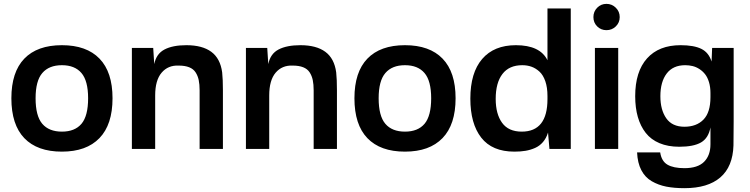

<svg xmlns="http://www.w3.org/2000/svg" viewBox="-20 -774 3896 998"><path d="M165 -263.2Q165 -171.4 199.7 -130.6Q234.4 -89.8 301.8 -89.8Q369.1 -89.8 403.6 -130.6Q438 -171.4 438 -263.2Q438 -354 403.3 -394.5Q368.7 -435.1 301.8 -435.1Q234.9 -435.1 200 -394.5Q165 -354 165 -263.2ZM39.1 -263.2Q39.1 -399.4 106.4 -469.2Q173.8 -539.1 301.8 -539.1Q429.7 -539.1 497.3 -469.2Q564.9 -399.4 564.9 -263.2Q564.9 -126.5 497.1 -56.2Q429.2 14.2 301.8 14.2Q173.8 14.2 106.4 -55.9Q39.1 -126 39.1 -263.2Z M948.7 -539.1Q1031.7 -539.1 1078.4 -504.6Q1125 -470.2 1134.8 -397.9Q1138.7 -362.3 1138.7 -304.2V0H1017.6V-304.2Q1017.6 -335.4 1012.9 -357.7Q1008.3 -379.9 996.8 -397.7Q985.4 -415.5 963.4 -424.3Q941.4 -433.1 908.7 -433.1Q853.5 -435.5 820.1 -396.2Q786.6 -356.9 786.6 -277.8V0H665.5V-524.9H776.4L781.7 -440.9Q792.5 -494.6 835.2 -516.8Q877.9 -539.1 948.7 -539.1Z M1541.5 -539.1Q1624.5 -539.1 1671.1 -504.6Q1717.8 -470.2 1727.5 -397.9Q1731.4 -362.3 1731.4 -304.2V0H1610.4V-304.2Q1610.4 -335.4 1605.7 -357.7Q1601.1 -379.9 1589.6 -397.7Q1578.1 -415.5 1556.2 -424.3Q1534.2 -433.1 1501.5 -433.1Q1446.3 -435.5 1412.8 -396.2Q1379.4 -356.9 1379.4 -277.8V0H1258.3V-524.9H1369.1L1374.5 -440.9Q1385.3 -494.6 1428 -516.8Q1470.7 -539.1 1541.5 -539.1Z M1948.2 -263.2Q1948.2 -171.4 1982.9 -130.6Q2017.6 -89.8 2085 -89.8Q2152.3 -89.8 2186.8 -130.6Q2221.2 -171.4 2221.2 -263.2Q2221.2 -354 2186.5 -394.5Q2151.9 -435.1 2085 -435.1Q2018.1 -435.1 1983.2 -394.5Q1948.2 -354 1948.2 -263.2ZM1822.3 -263.2Q1822.3 -399.4 1889.6 -469.2Q1957 -539.1 2085 -539.1Q2212.9 -539.1 2280.5 -469.2Q2348.1 -399.4 2348.1 -263.2Q2348.1 -126.5 2280.3 -56.2Q2212.4 14.2 2085 14.2Q1957 14.2 1889.6 -55.9Q1822.3 -126 1822.3 -263.2Z M2946.8 -730V0H2835.9L2828.6 -85Q2819.8 -56.2 2802.5 -35.9Q2785.2 -15.6 2761.5 -5.1Q2737.8 5.4 2711.9 9.8Q2686 14.2 2653.8 14.2Q2538.1 14.2 2481.4 -58.6Q2424.8 -131.3 2424.8 -261.2Q2424.8 -396 2486.3 -467.5Q2547.9 -539.1 2661.6 -539.1Q2787.1 -539.1 2825.7 -460.9V-730ZM2556.6 -259.8Q2556.6 -181.6 2589.8 -135.7Q2623 -89.8 2691.9 -89.8Q2825.7 -89.8 2825.7 -258.8V-274.9Q2825.7 -319.3 2814.5 -351.8Q2803.2 -384.3 2783.9 -401.9Q2764.6 -419.4 2742.7 -427.2Q2720.7 -435.1 2694.8 -435.1Q2626.5 -435.1 2591.6 -389.4Q2556.6 -343.8 2556.6 -259.8Z M3193.4 -524.9V0H3072.3V-524.9ZM3201.2 -685.1Q3201.2 -656.7 3181.2 -637Q3161.1 -617.2 3132.3 -617.2Q3104 -617.2 3084.2 -636.7Q3064.5 -656.2 3064.5 -685.1Q3064.5 -713.9 3084.2 -733.9Q3104 -753.9 3132.3 -753.9Q3160.6 -753.9 3180.9 -733.9Q3201.2 -713.9 3201.2 -685.1Z M3793.5 -143.1Q3793.5 -48.8 3792.5 -18.1Q3789.1 92.3 3724.1 148.2Q3659.2 204.1 3537.6 204.1Q3483.9 204.1 3443.1 196Q3402.3 188 3367.7 168Q3333 147.9 3313.5 110.4Q3293.9 72.8 3291.5 18.1H3411.6Q3418.5 64 3449.5 82Q3480.5 100.1 3537.6 100.1Q3606.9 100.1 3639.9 66.9Q3672.9 33.7 3672.9 -23.9V-111.8Q3662.6 -56.2 3624 -33.7Q3585.4 -11.2 3510.7 -11.2Q3452.1 -11.2 3408 -29.8Q3363.8 -48.3 3336.4 -83.3Q3309.1 -118.2 3295.4 -166Q3281.7 -213.9 3281.7 -273.9Q3281.7 -401.9 3343.3 -470.5Q3404.8 -539.1 3517.6 -539.1Q3586.9 -539.1 3625.5 -520Q3664.1 -501 3678.7 -454.1L3681.6 -524.9H3793.5ZM3412.6 -273.9Q3412.6 -202.6 3443.4 -158.9Q3474.1 -115.2 3537.6 -115.2Q3600.1 -115.2 3636.5 -152.3Q3672.9 -189.5 3672.9 -269V-290Q3672.9 -321.8 3665.3 -346.9Q3657.7 -372.1 3645 -388.2Q3632.3 -404.3 3615.2 -415.3Q3598.1 -426.3 3579.8 -430.7Q3561.5 -435.1 3541.5 -435.1Q3478.5 -435.1 3445.6 -392.1Q3412.6 -349.1 3412.6 -273.9Z"/></svg>

Font: Nacelle SemiBold
Style: Regular
Weight: 600
Designer: Sora Sagano
Foundry: Sora Sagano
Version: Version 1.000;FEAKit 1.0